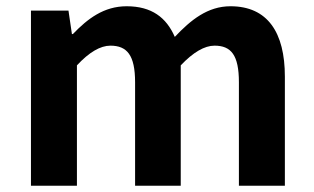

<svg xmlns="http://www.w3.org/2000/svg" viewBox="-20 -594 1004 614"><path d="M79 0H226V-385C265 -427 301 -448 333 -448C386 -448 412 -418 412 -331V0H558V-385C598 -427 634 -448 666 -448C719 -448 744 -418 744 -331V0H891V-349C891 -490 836 -574 717 -574C644 -574 590 -530 539 -476C512 -538 465 -574 385 -574C312 -574 260 -534 213 -485H210L199 -560H79Z"/></svg>

Font: DAIFUKU Sans JP
Style: Bold
Weight: 700
Designer: Original font ‘Source Han Sans JP’ : Ryoko NISHIZUKA  (kana, bopomofo & ideographs); Paul D. Hunt (Latin, Greek & Cyrill
Foundry: Daifuku
Version: Version 1.001